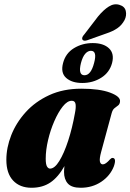

<svg xmlns="http://www.w3.org/2000/svg" viewBox="-20 -877 616 907"><path d="M458 -160Q449 -127 452 -113.8Q455 -100.5 466 -100.5Q479 -100.5 499.5 -124Q506.5 -131 511 -131Q531.5 -131 518 -91.5Q500.5 -46.5 458.2 -18.2Q416 10 361 10Q318.5 10 300.5 -10Q282.5 -30 282.5 -64.5Q282.5 -76.5 284.5 -92.5Q255 -40 218 -15Q181 10 129 10Q74 10 42 -24Q10 -58 10 -122Q10 -179.5 33.2 -238.5Q56.5 -297.5 101.5 -347.2Q146.5 -397 212.5 -427.5Q278.5 -458 364 -458Q450.5 -458 500 -439.5Q549.5 -421 547 -398Q546 -385 538 -379Q530 -373 521 -366Q512 -359 507.5 -342.5ZM196 -127.5Q196 -100.5 202 -90.5Q208 -80.5 216.5 -80.5Q238 -80.5 260.2 -116.5Q282.5 -152.5 302 -212.2Q321.5 -272 334 -342.5Q339.5 -369.5 337 -385.2Q334.5 -401 319 -401Q298 -401 276.5 -374Q255 -347 236.5 -304.5Q218 -262 207 -215Q196 -168 196 -127.5ZM443 -799Q469 -830.5 494.2 -846.2Q519.5 -862 544.5 -854Q569.5 -846.5 574.2 -825Q579 -803.5 568.5 -782.5Q555.5 -758 534.2 -743.5Q513 -729 482.5 -719L391 -686.5Q373.5 -681 368.5 -691.5Q367 -697.5 370.2 -703.5Q373.5 -709.5 379 -715.5ZM368.5 -485Q319.5 -485 292.5 -509Q265.5 -533 278 -579.5Q290 -625.5 329.5 -649.5Q369 -673.5 418 -673.5Q468.5 -673.5 494.8 -648.8Q521 -624 509.5 -579.5Q497.5 -534.5 458.2 -509.8Q419 -485 368.5 -485ZM409.5 -637Q395 -637 382.8 -623.2Q370.5 -609.5 362.5 -579.5Q348 -521.5 379 -521.5Q409.5 -521.5 424.5 -579.5Q440 -637 409.5 -637Z"/></svg>

Font: Fraunces 144pt S050 Black
Style: Italic
Weight: 900
Italic angle: -16°
Version: Version 1.000; ttfautohint (v1.8.3)